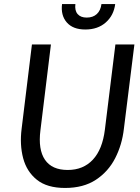

<svg xmlns="http://www.w3.org/2000/svg" viewBox="-20 -920 691 950"><path d="M287 -900H353Q349 -868 364 -850.5Q379 -833 409 -833Q440 -833 459 -850.5Q478 -868 482 -900H550Q543 -844 503.5 -809Q464 -774 402 -774Q341 -774 310.5 -809Q280 -844 287 -900ZM87 -283 138 -700H232L180 -275Q168 -180 202.5 -129.5Q237 -79 315 -79Q392 -79 439.5 -130Q487 -181 499 -279L551 -700H645L593 -283Q584 -204 550 -137.5Q516 -71 454.5 -30.5Q393 10 302 10Q213 10 162.5 -30.5Q112 -71 94.5 -137.5Q77 -204 87 -283Z"/></svg>

Font: Haskoy Medium
Style: Italic
Weight: 500
Designer: Ertekin Erdin
Foundry: Ertekin Erdin
Version: Version 2.000; ttfautohint (v1.8.4.7-5d5b)